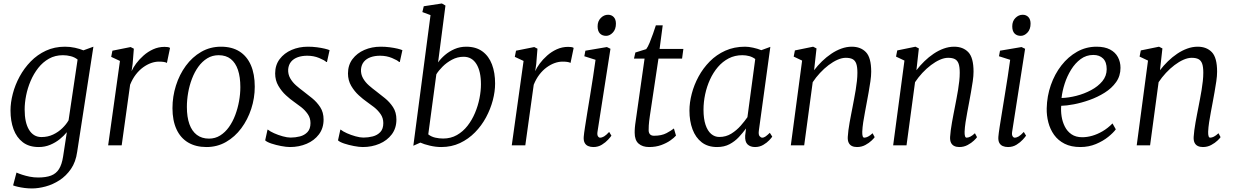

<svg xmlns="http://www.w3.org/2000/svg" viewBox="-20 -837 7110 1106"><path d="M424.5 38Q416.5 96 388.8 136.2Q361 176.5 322.8 201.2Q284.5 226 242.8 237.2Q201 248.5 164 248.5Q142.5 248.5 121.2 245.8Q100 243 82.8 239Q65.5 235 55.5 231L75 157Q88 163 107.8 169.5Q127.5 176 151.2 180.8Q175 185.5 200 185.5Q244.5 185.5 273.8 174.5Q303 163.5 319.8 137Q336.5 110.5 343.5 64.5L365 -75.5Q348 -54.5 323.8 -35Q299.5 -15.5 269 -2.8Q238.5 10 203 10Q147.5 10 111.5 -17.5Q75.5 -45 58 -92.5Q40.5 -140 40.5 -200.5Q40.5 -246.5 53.8 -297.2Q67 -348 93 -396Q119 -444 157 -483Q195 -522 244.5 -545Q294 -568 354.5 -568Q383.5 -568 412 -561.8Q440.5 -555.5 460.5 -547L518 -568ZM427 -494Q410 -507.5 387.8 -513.2Q365.5 -519 342.5 -519Q297.5 -519 262 -499Q226.5 -479 200.2 -445.5Q174 -412 156.5 -371Q139 -330 130.5 -287.2Q122 -244.5 122 -206.5Q122 -169 128.2 -139.8Q134.5 -110.5 147 -89.8Q159.5 -69 177.5 -58.2Q195.5 -47.5 218.5 -47.5Q255.5 -47.5 286 -62Q316.5 -76.5 339.2 -98.8Q362 -121 375 -144Z M738 -427Q746.5 -447 764.2 -471Q782 -495 806.8 -517Q831.5 -539 862.2 -553Q893 -567 927.5 -567Q935 -567 944.8 -566Q954.5 -565 959.5 -561L941.5 -474.5Q935 -478.5 923.5 -480.2Q912 -482 895 -482Q873.5 -482 850.2 -473.8Q827 -465.5 804.2 -449Q781.5 -432.5 762.2 -407.5Q743 -382.5 729.5 -349L681 0H603L671 -486L620.5 -509.5L627.5 -545L732.5 -566L751 -556.5L744 -468.5Z M1253 -568Q1316 -568 1359.2 -540.8Q1402.5 -513.5 1425 -462Q1447.5 -410.5 1447.5 -337.5Q1447.5 -272 1427.2 -210Q1407 -148 1370 -98.2Q1333 -48.5 1282 -19.2Q1231 10 1169.5 10Q1107.5 10 1063.5 -16.2Q1019.5 -42.5 996.5 -92.8Q973.5 -143 973.5 -214Q973.5 -281 993.5 -344.2Q1013.5 -407.5 1050.5 -458Q1087.5 -508.5 1139 -538.2Q1190.5 -568 1253 -568ZM1239.5 -519Q1203 -519 1173.8 -501Q1144.5 -483 1122.5 -452.5Q1100.5 -422 1085.8 -383.2Q1071 -344.5 1063.8 -302.8Q1056.5 -261 1056.5 -221Q1056.5 -163 1071 -122.2Q1085.5 -81.5 1114 -60Q1142.5 -38.5 1184 -38.5Q1219.5 -38.5 1248.2 -56.5Q1277 -74.5 1298.8 -105Q1320.5 -135.5 1335 -174Q1349.5 -212.5 1357 -254Q1364.5 -295.5 1364.5 -335Q1364.5 -393 1350.8 -434Q1337 -475 1309.5 -497Q1282 -519 1239.5 -519Z M1863.5 -480H1859.5Q1849.5 -490 1818.2 -503Q1787 -516 1750 -516Q1719.5 -516 1695.5 -507.5Q1671.5 -499 1657 -481.8Q1642.5 -464.5 1640 -438Q1638.5 -409.5 1651.5 -386.5Q1664.5 -363.5 1685.2 -345.2Q1706 -327 1727 -311.5Q1750.5 -293.5 1777.8 -271.5Q1805 -249.5 1824.5 -219.8Q1844 -190 1844 -148.5Q1844 -98.5 1817.2 -63Q1790.5 -27.5 1746.5 -8.8Q1702.5 10 1650.5 10Q1629.5 10 1599.2 4.2Q1569 -1.5 1543 -10.2Q1517 -19 1507.5 -28.5L1521 -90H1523.5Q1535.5 -80 1559 -69.5Q1582.5 -59 1608.5 -51.8Q1634.5 -44.5 1654 -44.5Q1681.5 -44.5 1707.8 -51.2Q1734 -58 1751.2 -76.2Q1768.5 -94.5 1768.5 -128Q1768.5 -157 1753 -179.5Q1737.5 -202 1715 -219.8Q1692.5 -237.5 1671.5 -252Q1652.5 -265 1627.5 -287.8Q1602.5 -310.5 1583.8 -342.2Q1565 -374 1565 -414Q1565 -462 1591 -496.5Q1617 -531 1659.8 -549.5Q1702.5 -568 1753.5 -568Q1779.5 -568 1805 -564.8Q1830.5 -561.5 1850.2 -556.8Q1870 -552 1878.5 -548Z M2283 -480H2279Q2269 -490 2237.8 -503Q2206.5 -516 2169.5 -516Q2139 -516 2115 -507.5Q2091 -499 2076.5 -481.8Q2062 -464.5 2059.5 -438Q2058 -409.5 2071 -386.5Q2084 -363.5 2104.8 -345.2Q2125.5 -327 2146.5 -311.5Q2170 -293.5 2197.2 -271.5Q2224.5 -249.5 2244 -219.8Q2263.5 -190 2263.5 -148.5Q2263.5 -98.5 2236.8 -63Q2210 -27.5 2166 -8.8Q2122 10 2070 10Q2049 10 2018.8 4.2Q1988.5 -1.5 1962.5 -10.2Q1936.5 -19 1927 -28.5L1940.5 -90H1943Q1955 -80 1978.5 -69.5Q2002 -59 2028 -51.8Q2054 -44.5 2073.5 -44.5Q2101 -44.5 2127.2 -51.2Q2153.5 -58 2170.8 -76.2Q2188 -94.5 2188 -128Q2188 -157 2172.5 -179.5Q2157 -202 2134.5 -219.8Q2112 -237.5 2091 -252Q2072 -265 2047 -287.8Q2022 -310.5 2003.2 -342.2Q1984.5 -374 1984.5 -414Q1984.5 -462 2010.5 -496.5Q2036.5 -531 2079.2 -549.5Q2122 -568 2173 -568Q2199 -568 2224.5 -564.8Q2250 -561.5 2269.8 -556.8Q2289.5 -552 2298 -548Z M2503.5 -477.5Q2519 -499.5 2543.2 -520.2Q2567.5 -541 2598.5 -554.5Q2629.5 -568 2665.5 -568Q2722 -568 2759 -540.8Q2796 -513.5 2814 -465.8Q2832 -418 2832 -356Q2832 -310 2818.8 -259.5Q2805.5 -209 2779.8 -161Q2754 -113 2716.2 -74.5Q2678.5 -36 2629.8 -13Q2581 10 2521.5 10Q2490 10 2456 2Q2422 -6 2401.5 -15.5L2361 2.5L2460 -750L2413 -767.5L2421 -801L2525.5 -817L2546 -805ZM2447 -63Q2464 -49.5 2486.8 -44.2Q2509.5 -39 2532.5 -39Q2577 -39 2612 -59Q2647 -79 2673 -112.2Q2699 -145.5 2716.2 -186.5Q2733.5 -227.5 2742 -270.5Q2750.5 -313.5 2750.5 -351.5Q2750.5 -426 2724.5 -468Q2698.5 -510 2650.5 -510Q2615 -510 2583.8 -493.2Q2552.5 -476.5 2529.2 -453Q2506 -429.5 2493.5 -409Z M3063 -427Q3071.5 -447 3089.2 -471Q3107 -495 3131.8 -517Q3156.5 -539 3187.2 -553Q3218 -567 3252.5 -567Q3260 -567 3269.8 -566Q3279.5 -565 3284.5 -561L3266.5 -474.5Q3260 -478.5 3248.5 -480.2Q3237 -482 3220 -482Q3198.5 -482 3175.2 -473.8Q3152 -465.5 3129.2 -449Q3106.5 -432.5 3087.2 -407.5Q3068 -382.5 3054.5 -349L3006 0H2928L2996 -486L2945.5 -509.5L2952.5 -545L3057.5 -566L3076 -556.5L3069 -468.5Z M3398 10Q3381 10 3367.8 4.2Q3354.5 -1.5 3347.8 -14.5Q3341 -27.5 3342.5 -49Q3344 -68 3349.8 -104.8Q3355.5 -141.5 3363.2 -189.5Q3371 -237.5 3379.8 -290.5Q3388.5 -343.5 3396.5 -395.8Q3404.5 -448 3410.5 -492.5L3346 -513L3352 -545L3476 -566L3496.5 -556L3422 -79Q3419 -61 3424.2 -52.5Q3429.5 -44 3436.5 -44Q3447.5 -44 3459.8 -51.2Q3472 -58.5 3489 -77L3502 -55.5Q3497.5 -48.5 3483.2 -32.8Q3469 -17 3447.2 -3.5Q3425.5 10 3398 10ZM3471.5 -630.5Q3449 -630.5 3435.8 -644.2Q3422.5 -658 3422.5 -685.5Q3422.5 -715 3440.8 -733.5Q3459 -752 3482.5 -752Q3502.5 -752 3515.2 -738.8Q3528 -725.5 3528 -700.5Q3528 -668.5 3510.2 -649.5Q3492.5 -630.5 3471.5 -630.5Z M3723.5 -169.5Q3721 -152.5 3719.5 -139.5Q3718 -126.5 3717.2 -114.2Q3716.5 -102 3716.5 -86.5Q3716.5 -72 3724.2 -63.5Q3732 -55 3747.5 -55Q3791 -55 3819.5 -70.2Q3848 -85.5 3862 -97L3874 -56Q3863.5 -43.5 3841.5 -28Q3819.5 -12.5 3788.5 -1.2Q3757.5 10 3719 10Q3681 10 3658.5 -9.8Q3636 -29.5 3636 -72.5Q3636 -79 3636.2 -86.5Q3636.5 -94 3637.2 -102.5Q3638 -111 3639 -119.8Q3640 -128.5 3641.5 -137.5L3693 -499.5H3632L3640 -534.5L3702.5 -554Q3711.5 -565.5 3721.8 -590.2Q3732 -615 3741.8 -642.8Q3751.5 -670.5 3758 -691H3797.5L3779.5 -555H3916.5L3909 -499.5H3773Z M4351.5 -86Q4348 -61.5 4355.5 -52.8Q4363 -44 4370.5 -44Q4380.5 -44 4390.5 -51.2Q4400.5 -58.5 4414.5 -72L4428.5 -50Q4425 -44 4411.5 -29.5Q4398 -15 4376.8 -2.5Q4355.5 10 4329.5 10Q4302.5 10 4286.5 -5Q4270.5 -20 4272.5 -56L4277.5 -97Q4259 -72 4236 -47.2Q4213 -22.5 4182.2 -6.2Q4151.5 10 4110.5 10Q4057.5 10 4022.2 -17.2Q3987 -44.5 3969.2 -92Q3951.5 -139.5 3951.5 -200Q3951.5 -246 3964.8 -297Q3978 -348 4004 -396Q4030 -444 4068.5 -483Q4107 -522 4158 -545Q4209 -568 4272 -568Q4292.5 -568 4318.5 -562.2Q4344.5 -556.5 4365.5 -548L4417.5 -567ZM4330.5 -497Q4315 -508.5 4296 -513.8Q4277 -519 4256 -519Q4213 -519 4177.8 -500.8Q4142.5 -482.5 4115.5 -451Q4088.5 -419.5 4070 -379Q4051.5 -338.5 4042 -293.8Q4032.5 -249 4032.5 -205Q4032.5 -153 4044.2 -118Q4056 -83 4076.5 -65.5Q4097 -48 4123.5 -48Q4162 -48 4192.8 -67.2Q4223.5 -86.5 4246.8 -113Q4270 -139.5 4285.5 -162Z M4669.5 -432.5Q4690 -459.5 4715.2 -484Q4740.5 -508.5 4768.8 -527.5Q4797 -546.5 4826.8 -557.2Q4856.5 -568 4886.5 -568Q4938 -568 4968.2 -536.5Q4998.5 -505 4998.5 -424Q4998.5 -400 4994 -369Q4989.5 -338 4983.8 -306Q4978 -274 4973 -247Q4968.5 -222 4962.8 -192.2Q4957 -162.5 4952.5 -132.8Q4948 -103 4947 -78.5Q4946.5 -62 4949.2 -53Q4952 -44 4958.5 -44Q4968.5 -44 4980.2 -50Q4992 -56 5006.5 -69.5L5018.5 -47Q5015.5 -41.5 5001 -27.5Q4986.5 -13.5 4964.8 -1.8Q4943 10 4916.5 10Q4899.5 10 4887.2 4Q4875 -2 4868.8 -14.8Q4862.5 -27.5 4863.5 -48.5Q4864.5 -65.5 4867.2 -87Q4870 -108.5 4874.2 -132Q4878.5 -155.5 4883 -178.8Q4887.5 -202 4891.5 -222.5Q4895.5 -244 4900.2 -268.5Q4905 -293 4909.2 -319Q4913.5 -345 4916.2 -370.2Q4919 -395.5 4919 -418Q4919 -451.5 4912.5 -470Q4906 -488.5 4891.5 -496.2Q4877 -504 4852 -504Q4830 -504 4804.5 -492.8Q4779 -481.5 4753.2 -462Q4727.5 -442.5 4703.8 -417Q4680 -391.5 4661.5 -363.5L4612.5 0H4535.5L4600.5 -488L4552 -511L4559 -546.5L4664 -568L4683.5 -558Z M5259 -432.5Q5279.5 -459.5 5304.8 -484Q5330 -508.5 5358.2 -527.5Q5386.5 -546.5 5416.2 -557.2Q5446 -568 5476 -568Q5527.5 -568 5557.8 -536.5Q5588 -505 5588 -424Q5588 -400 5583.5 -369Q5579 -338 5573.2 -306Q5567.5 -274 5562.5 -247Q5558 -222 5552.2 -192.2Q5546.5 -162.5 5542 -132.8Q5537.5 -103 5536.5 -78.5Q5536 -62 5538.8 -53Q5541.5 -44 5548 -44Q5558 -44 5569.8 -50Q5581.5 -56 5596 -69.5L5608 -47Q5605 -41.5 5590.5 -27.5Q5576 -13.5 5554.2 -1.8Q5532.5 10 5506 10Q5489 10 5476.8 4Q5464.5 -2 5458.2 -14.8Q5452 -27.5 5453 -48.5Q5454 -65.5 5456.8 -87Q5459.5 -108.5 5463.8 -132Q5468 -155.5 5472.5 -178.8Q5477 -202 5481 -222.5Q5485 -244 5489.8 -268.5Q5494.5 -293 5498.8 -319Q5503 -345 5505.8 -370.2Q5508.5 -395.5 5508.5 -418Q5508.5 -451.5 5502 -470Q5495.5 -488.5 5481 -496.2Q5466.5 -504 5441.5 -504Q5419.5 -504 5394 -492.8Q5368.5 -481.5 5342.8 -462Q5317 -442.5 5293.2 -417Q5269.5 -391.5 5251 -363.5L5202 0H5125L5190 -488L5141.5 -511L5148.5 -546.5L5253.5 -568L5273 -558Z M5786.5 10Q5769.5 10 5756.2 4.2Q5743 -1.5 5736.2 -14.5Q5729.5 -27.5 5731 -49Q5732.5 -68 5738.2 -104.8Q5744 -141.5 5751.8 -189.5Q5759.5 -237.5 5768.2 -290.5Q5777 -343.5 5785 -395.8Q5793 -448 5799 -492.5L5734.5 -513L5740.5 -545L5864.5 -566L5885 -556L5810.5 -79Q5807.5 -61 5812.8 -52.5Q5818 -44 5825 -44Q5836 -44 5848.2 -51.2Q5860.5 -58.5 5877.5 -77L5890.5 -55.5Q5886 -48.5 5871.8 -32.8Q5857.5 -17 5835.8 -3.5Q5814 10 5786.5 10ZM5860 -630.5Q5837.5 -630.5 5824.2 -644.2Q5811 -658 5811 -685.5Q5811 -715 5829.2 -733.5Q5847.5 -752 5871 -752Q5891 -752 5903.8 -738.8Q5916.5 -725.5 5916.5 -700.5Q5916.5 -668.5 5898.8 -649.5Q5881 -630.5 5860 -630.5Z M6407.5 -92Q6393.5 -72.5 6363.8 -48.5Q6334 -24.5 6292.8 -7.2Q6251.5 10 6203 10Q6150 10 6112.5 -9Q6075 -28 6052 -60.2Q6029 -92.5 6018.8 -132.2Q6008.5 -172 6009.5 -213Q6011 -283 6033.2 -346.8Q6055.5 -410.5 6094.2 -460.2Q6133 -510 6184.5 -539Q6236 -568 6296.5 -568Q6343.5 -568 6374 -552Q6404.5 -536 6419.5 -508.2Q6434.5 -480.5 6434.5 -446Q6434.5 -399.5 6409.2 -364Q6384 -328.5 6343.2 -303Q6302.5 -277.5 6256 -261Q6209.5 -244.5 6166 -236.2Q6122.5 -228 6093 -227.5Q6090.5 -198.5 6095.2 -167Q6100 -135.5 6113.8 -108Q6127.5 -80.5 6152.2 -63.5Q6177 -46.5 6214.5 -46.5Q6242 -46.5 6271.8 -55Q6301.5 -63.5 6331.5 -81Q6361.5 -98.5 6388.5 -126ZM6278 -520.5Q6237.5 -520.5 6205.2 -496.8Q6173 -473 6149.8 -435.2Q6126.5 -397.5 6112.8 -354.5Q6099 -311.5 6095 -272.5Q6135 -273.5 6180.2 -285Q6225.5 -296.5 6265.2 -317.8Q6305 -339 6330 -369.2Q6355 -399.5 6355 -438.5Q6355 -479.5 6334.2 -500Q6313.5 -520.5 6278 -520.5Z M6662 -432.5Q6682.5 -459.5 6707.8 -484Q6733 -508.5 6761.2 -527.5Q6789.5 -546.5 6819.2 -557.2Q6849 -568 6879 -568Q6930.5 -568 6960.8 -536.5Q6991 -505 6991 -424Q6991 -400 6986.5 -369Q6982 -338 6976.2 -306Q6970.5 -274 6965.5 -247Q6961 -222 6955.2 -192.2Q6949.5 -162.5 6945 -132.8Q6940.5 -103 6939.5 -78.5Q6939 -62 6941.8 -53Q6944.5 -44 6951 -44Q6961 -44 6972.8 -50Q6984.5 -56 6999 -69.5L7011 -47Q7008 -41.5 6993.5 -27.5Q6979 -13.5 6957.2 -1.8Q6935.5 10 6909 10Q6892 10 6879.8 4Q6867.5 -2 6861.2 -14.8Q6855 -27.5 6856 -48.5Q6857 -65.5 6859.8 -87Q6862.5 -108.5 6866.8 -132Q6871 -155.5 6875.5 -178.8Q6880 -202 6884 -222.5Q6888 -244 6892.8 -268.5Q6897.5 -293 6901.8 -319Q6906 -345 6908.8 -370.2Q6911.5 -395.5 6911.5 -418Q6911.5 -451.5 6905 -470Q6898.5 -488.5 6884 -496.2Q6869.5 -504 6844.5 -504Q6822.5 -504 6797 -492.8Q6771.5 -481.5 6745.8 -462Q6720 -442.5 6696.2 -417Q6672.5 -391.5 6654 -363.5L6605 0H6528L6593 -488L6544.5 -511L6551.5 -546.5L6656.5 -568L6676 -558Z"/></svg>

Font: Merriweather 7pt Light
Style: Italic
Weight: 300
Italic angle: -7.8°
Designer: Eben Sorkin
Foundry: Eben Sorkin
Version: Version 2.200;gftools[0.9.31]